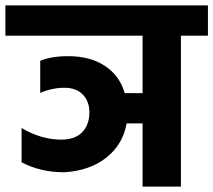

<svg xmlns="http://www.w3.org/2000/svg" viewBox="-50 -691 790 711"><path d="M720 -671V-559H620V0H478V-234H419Q405 -156 344 -107.5Q283 -59 188 -53Q100 -53 30 -90V-217Q102 -174 177 -174Q228 -174 254.5 -201.5Q281 -229 281 -275Q281 -316 256.5 -341Q232 -366 189 -366Q143 -366 99 -347V-466Q141 -483 202 -483Q284 -483 338.5 -447Q393 -411 412 -346H478V-559H-30V-671Z"/></svg>

Font: Hind Bold
Style: Regular
Weight: 700
Designer: Manushi Parikh, Satya Rajpurohit
Foundry: Indian Type Foundry
Version: Version 1.201;PS 1.0;hotconv 1.0.78;makeotf.lib2.5.61930; tt